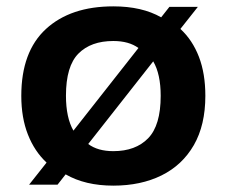

<svg xmlns="http://www.w3.org/2000/svg" viewBox="-20 -574 713 604"><path d="M547.5 -483Q585.5 -448 605.8 -395.2Q626 -342.5 626 -272.5Q626 -180.5 589.8 -117.5Q553.5 -54.5 488.2 -22.2Q423 10 336.5 10Q248 10 186.5 -25.5L161 7H71.5L126.5 -62.5Q88.5 -98 67.8 -150.8Q47 -203.5 47 -272.5Q47 -411.5 124.5 -482.8Q202 -554 336.5 -554Q426.5 -554 487 -519.5L513 -552.5H602.5ZM336.5 -445Q266 -445 226.8 -405.5Q187.5 -366 187.5 -273Q187.5 -204 211 -163L415.5 -423Q385.5 -445 336.5 -445ZM336.5 -98.5Q406.5 -98.5 446 -139Q485.5 -179.5 485.5 -272.5Q485.5 -341 462 -381L257.5 -121Q287.5 -98.5 336.5 -98.5Z"/></svg>

Font: Encode Sans Exp SmBold
Style: Regular
Weight: 600
Width: 7
Designer: Multiple Designers
Foundry: Impallari Type
Version: Version 3.002; ttfautohint (v1.8.3) -l 8 -r 50 -G 200 -x 14 